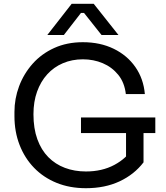

<svg xmlns="http://www.w3.org/2000/svg" viewBox="-20 -972 871 1010"><path d="M432 18Q347 18 278 -10Q209 -38 159.5 -89Q110 -140 83 -209.5Q56 -279 56 -361V-383Q56 -453 80.5 -518.5Q105 -584 151.5 -636.5Q198 -689 265 -719.5Q332 -750 416 -750Q507 -750 578 -715.5Q649 -681 692 -619.5Q735 -558 742 -477H642Q635 -538 602 -578.5Q569 -619 520.5 -639.5Q472 -660 416 -660Q359 -660 311 -639.5Q263 -619 228.5 -581Q194 -543 175 -490Q156 -437 156 -371Q156 -296 176.5 -239.5Q197 -183 234 -145.5Q271 -108 321.5 -89Q372 -70 432 -70Q517 -70 581.5 -104.5Q646 -139 679 -194L643 -75V-292H735V-118Q686 -54 609 -18Q532 18 432 18ZM797 -272H406V-354H797ZM316 -788H229L357 -952H473L603 -788H514L422 -904H406Z"/></svg>

Font: Sora Variable
Style: Regular
Weight: 400
Designer: Jonathan Barnbrook, Julián Moncada
Foundry: Barnbrook Fonts
Version: Version 2.000